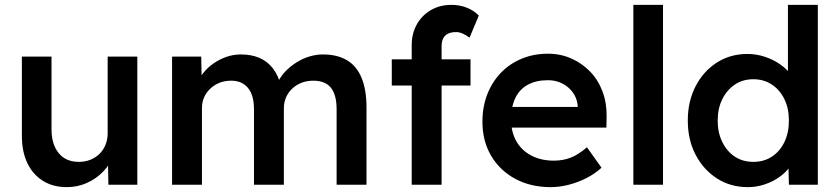

<svg xmlns="http://www.w3.org/2000/svg" viewBox="-20 -760 3453 790"><path d="M255 10Q198 10 156.5 -16Q115 -42 92.5 -89Q70 -136 70 -202V-527H192V-228Q192 -166 221.5 -130Q251 -94 304 -94Q330 -94 351.5 -102.5Q373 -111 389 -126.5Q405 -142 414 -164Q423 -186 423 -211V-527H545V0H426L424 -110L446 -122Q434 -85 405.5 -55Q377 -25 338 -7.5Q299 10 255 10Z M688 0V-527H808L810 -420L790 -412Q799 -438 817 -460.5Q835 -483 860 -500Q885 -517 913 -526.5Q941 -536 971 -536Q1014 -536 1047 -522Q1080 -508 1102.5 -479Q1125 -450 1137 -405L1118 -409L1125 -425Q1137 -449 1157 -469Q1177 -489 1202 -504.5Q1227 -520 1254.5 -528Q1282 -536 1308 -536Q1368 -536 1408 -512Q1448 -488 1468 -439Q1488 -390 1488 -318V0H1365V-310Q1365 -370 1341.5 -399Q1318 -428 1269 -428Q1243 -428 1221 -419.5Q1199 -411 1182.5 -395.5Q1166 -380 1157 -359.5Q1148 -339 1148 -314V0H1025V-311Q1025 -368 1000.5 -398Q976 -428 931 -428Q905 -428 883.5 -419.5Q862 -411 845.5 -395.5Q829 -380 820 -360Q811 -340 811 -316V0Z M1674 0V-575Q1674 -622 1695 -659.5Q1716 -697 1753 -718.5Q1790 -740 1838 -740Q1872 -740 1901.5 -728Q1931 -716 1950 -696L1912 -605Q1899 -615 1884.5 -621.5Q1870 -628 1857 -628Q1837 -628 1823.5 -621.5Q1810 -615 1803.5 -602Q1797 -589 1797 -570V0H1735Q1718 0 1702.5 0Q1687 0 1674 0ZM1592 -408V-516H1916V-408Z M2246 10Q2163 10 2099.5 -24.5Q2036 -59 2000.5 -119.5Q1965 -180 1965 -259Q1965 -321 1985 -372Q2005 -423 2041 -460.5Q2077 -498 2126.5 -518.5Q2176 -539 2234 -539Q2287 -539 2331.5 -519Q2376 -499 2409 -464.5Q2442 -430 2459.5 -382.5Q2477 -335 2476 -279L2475 -235H2049L2025 -320H2372L2357 -303V-326Q2354 -356 2337 -379.5Q2320 -403 2293.5 -416.5Q2267 -430 2235 -430Q2186 -430 2152 -411.5Q2118 -393 2100.5 -357Q2083 -321 2083 -268Q2083 -217 2104.5 -179Q2126 -141 2166 -120Q2206 -99 2259 -99Q2296 -99 2327.5 -111Q2359 -123 2395 -154L2455 -70Q2428 -45 2393.5 -27.5Q2359 -10 2321 0Q2283 10 2246 10Z M2586 0V-740H2708V0Z M3057 10Q2986 10 2930.5 -25.5Q2875 -61 2842.5 -122.5Q2810 -184 2810 -264Q2810 -343 2842 -405Q2874 -467 2929.5 -502.5Q2985 -538 3055 -538Q3093 -538 3128.5 -526Q3164 -514 3192.5 -493.5Q3221 -473 3237.5 -448Q3254 -423 3255 -396L3222 -392V-740H3345V0H3226L3223 -123L3247 -121Q3246 -97 3230 -74Q3214 -51 3187.5 -32Q3161 -13 3127 -1.5Q3093 10 3057 10ZM3080 -94Q3123 -94 3156 -115.5Q3189 -137 3207.5 -175.5Q3226 -214 3226 -264Q3226 -314 3207.5 -352Q3189 -390 3156 -412Q3123 -434 3080 -434Q3036 -434 3003.5 -412Q2971 -390 2952 -352Q2933 -314 2933 -264Q2933 -214 2952 -175.5Q2971 -137 3003.5 -115.5Q3036 -94 3080 -94Z"/></svg>

Font: Readex Pro Medium
Style: Regular
Weight: 500
Designer: Bonnie Shaver-Troup, Thomas Jockin
Foundry: Lexend
Version: Version 1.204